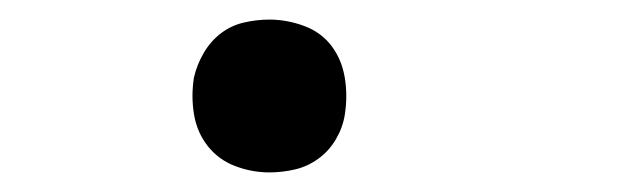

<svg xmlns="http://www.w3.org/2000/svg" viewBox="-20 -168 640 196"><path d="M255 8Q237 8 220 1.5Q203 -5 192 -19Q181 -33 178 -51.5Q175 -70 178 -89Q181 -102 188 -114Q195 -126 205.5 -134Q216 -142 229 -145Q242 -148 255 -148Q273 -148 290.5 -141.5Q308 -135 318.5 -121Q329 -107 332 -88.5Q335 -70 332 -51Q330 -38 323 -26Q316 -14 305 -6Q294 2 281 5Q268 8 255 8Z"/></svg>

Font: Iosevka HT Extended
Style: Italic
Weight: 400
Width: 7
Italic angle: -9°
Monospace: yes
Designer: Belleve Invis
Foundry: Belleve Invis
Version: Version 32.3.0; ttfautohint (v1.8.4)